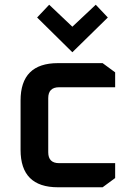

<svg xmlns="http://www.w3.org/2000/svg" viewBox="-20 -792 553 812"><path d="M67 -158V-367Q67 -525 225 -525H414L467 -486V-423H230Q184 -423 184 -377V-148Q184 -102 230 -102H467V-39L414 0H225Q67 0 67 -158ZM137 -718 188 -772 286 -679 385 -772 436 -718 286 -571Z"/></svg>

Font: Oxanium ExtraLight SemiBold
Style: Regular
Weight: 600
Version: Version 2.000